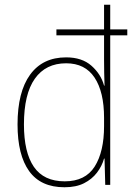

<svg xmlns="http://www.w3.org/2000/svg" viewBox="-20 -780 571 810"><path d="M252 10Q152 10 103 -58Q54 -126 54 -255Q54 -392 107 -465Q160 -538 259 -538Q326 -538 366 -502.5Q406 -467 419 -419H421Q420 -448 419.5 -474.5Q419 -501 419 -527V-631H218V-656H419V-760H445V-656H517V-631H445V0H424L421 -111H419Q410 -79 389 -51.5Q368 -24 334.5 -7Q301 10 252 10ZM253 -15Q340 -15 379.5 -77.5Q419 -140 419 -248V-283Q419 -392 379 -452.5Q339 -513 259 -513Q173 -513 127 -448Q81 -383 81 -255Q81 -137 123 -76Q165 -15 253 -15Z"/></svg>

Font: Noto Sans Bengali SemiCondensed Thin
Style: Regular
Weight: 100
Width: 4
Designer: Joana Ranito - Universal Thirst; Jelle Bosma - Monotype Design Team
Foundry: Universal Thirst ehf.
Version: Version 3.000; ttfautohint (v1.8.4.7-5d5b)